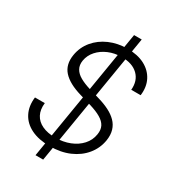

<svg xmlns="http://www.w3.org/2000/svg" viewBox="-219 -947 1049 1167"><g transform="rotate(30 305.0 -364.0)"><path d="M218.3 102.1 372.1 -829.6H425.8L272 102.1ZM264.6 11.7Q188 11.7 134.8 -14.4Q81.5 -40.5 56.9 -88.4Q32.2 -136.2 40 -200.2H108.9Q103.5 -152.3 121.1 -118.9Q138.7 -85.4 176.5 -67.9Q214.4 -50.3 267.6 -50.3Q323.7 -50.3 369.1 -68.4Q414.6 -86.4 444.3 -119.1Q474.1 -151.9 481 -195.8Q486.8 -230 474.4 -254.2Q461.9 -278.3 431.6 -296.1Q401.4 -314 352.5 -328.6L272.5 -352.1Q182.6 -378.4 142.1 -423.3Q101.6 -468.3 113.3 -540Q123 -599.1 160.2 -643.8Q197.3 -688.5 254.4 -713.4Q311.5 -738.3 380.4 -738.3Q451.2 -738.3 500.5 -712.4Q549.8 -686.5 573.5 -640.4Q597.2 -594.2 589.4 -533.2H523.4Q529.3 -599.1 489.5 -637.9Q449.7 -676.8 375.5 -676.8Q325.2 -676.8 283.2 -658.9Q241.2 -641.1 213.6 -610.1Q186 -579.1 179.2 -539.1Q173.8 -505.9 187.5 -481.7Q201.2 -457.5 231 -440.7Q260.7 -423.8 303.2 -411.1L379.4 -388.7Q421.4 -376.5 455.1 -359.4Q488.8 -342.3 511.7 -319.1Q534.7 -295.9 544.2 -264.4Q553.7 -232.9 547.4 -192.4Q537.6 -132.8 500 -86.7Q462.4 -40.5 402.3 -14.4Q342.3 11.7 264.6 11.7Z"/></g></svg>

Font: Inter 24pt Light
Style: Italic
Weight: 300
Italic angle: -9.3988°
Designer: Rasmus Andersson
Foundry: rsms
Version: Version 4.001;git-66647c0bb